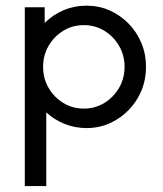

<svg xmlns="http://www.w3.org/2000/svg" viewBox="-20 -442 568 671"><path d="M66.7 208.3V-416.7H136.1V-361.8Q164.6 -390.3 202.1 -406.2Q239.6 -422.2 282.6 -422.2Q325.7 -422.2 363.2 -405.6Q400.7 -388.9 429.5 -359.4Q458.3 -329.9 474.3 -291.3Q490.3 -252.8 490.3 -208.3Q490.3 -163.9 474.3 -125.3Q458.3 -86.8 429.5 -57.3Q400.7 -27.8 363.2 -11.1Q325.7 5.6 282.6 5.6Q241.7 5.6 205.6 -9Q169.4 -23.6 141.7 -49.3V208.3ZM272.9 -62.5Q312.5 -62.5 344.8 -82.3Q377.1 -102.1 396.2 -135.1Q415.3 -168.1 415.3 -208.3Q415.3 -248.6 396.2 -281.6Q377.1 -314.6 344.8 -334.4Q312.5 -354.2 272.9 -354.2Q233.3 -354.2 201 -334.4Q168.8 -314.6 149.7 -281.6Q130.6 -248.6 130.6 -208.3Q130.6 -168.1 149.7 -135.1Q168.8 -102.1 201 -82.3Q233.3 -62.5 272.9 -62.5Z"/></svg>

Font: Afacad Flux
Style: Regular
Weight: 400
Designer: Kristian Moeller
Foundry: Dicotype
Version: Version 1.100